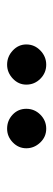

<svg xmlns="http://www.w3.org/2000/svg" viewBox="175 -884 150 540"><g transform="rotate(90 250.0 -614.0)"><path d="M162 -559Q139 -559 122 -575Q105 -591 105 -613Q105 -636 122 -652.5Q139 -669 162 -669Q185 -669 201.5 -652.5Q218 -636 218 -613Q218 -591 201 -575Q184 -559 162 -559ZM342 -559Q319 -559 302.5 -574.5Q286 -590 286 -613Q286 -636 302.5 -652.5Q319 -669 342 -669Q365 -669 381 -652Q397 -635 397 -613Q397 -591 380.5 -575Q364 -559 342 -559Z"/></g></svg>

Font: Inconsolata Medium
Style: Regular
Weight: 500
Monospace: yes
Designer: Raph Levien, Cyreal, Brenton Simpson
Foundry: Raph Levien, Cyreal, Google
Version: Version 3.001; ttfautohint (v1.8.2.53-6de2)